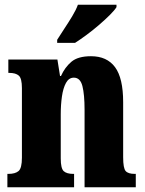

<svg xmlns="http://www.w3.org/2000/svg" viewBox="-20 -786 610 806"><path d="M11 0V-56H15Q44 -56 58 -68Q72 -80 72 -124V-416Q72 -457 59 -468.5Q46 -480 19 -480H15V-536H221L232 -467H236Q252 -503 279.5 -526.5Q307 -550 362 -550Q429 -550 463 -504Q497 -458 497 -357V-126Q497 -80 507.5 -68Q518 -56 546 -56H550V0H335V-325Q335 -389 326 -424.5Q317 -460 290 -460Q269 -460 257 -438Q245 -416 240 -381Q235 -346 235 -306V-121Q235 -79 247.5 -67.5Q260 -56 288 -56H291V0ZM220 -619Q233 -640 250 -665.5Q267 -691 283 -717.5Q299 -744 307 -766H469V-756Q461 -743 441.5 -723.5Q422 -704 396.5 -682Q371 -660 344 -640Q317 -620 295 -606H220Z"/></svg>

Font: Noto Serif Bengali ExtraCondensed Black
Style: Regular
Weight: 900
Width: 2
Designer: Juan Bruce, Universal Thirst, Indian Type Foundry and the Monotype Design Team.
Foundry: Monotype Imaging Inc.
Version: Version 2.003; ttfautohint (v1.8.4.7-5d5b)